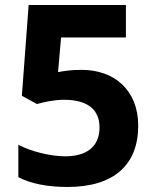

<svg xmlns="http://www.w3.org/2000/svg" viewBox="-20 -734 621 764"><path d="M305 -456C258 -456 233 -451 211 -447L223 -585H481V-714H94L67 -353L127 -320C154 -328 198 -337 234 -337C331 -337 376 -296 376 -227C376 -150 324 -112 240 -112C179 -112 102 -132 53 -158V-29C102 -3 170 10 249 10C434 10 530 -79 530 -234C530 -376 434 -456 305 -456Z"/></svg>

Font: Noto Sans Myanmar UI
Style: Bold
Weight: 700
Designer: Monotype Design Team
Foundry: Monotype Imaging Inc.
Version: Version 2.103